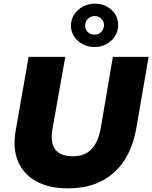

<svg xmlns="http://www.w3.org/2000/svg" viewBox="-20 -1022 835 1053"><path d="M599 -710H795L728 -321Q700 -160 604 -74.5Q508 11 353 11Q248 11 178 -28Q108 -67 78.5 -138Q49 -209 66 -306L137 -710H338L268 -316Q241 -165 380 -165Q445 -165 482.5 -204.5Q520 -244 534 -328ZM498 -764Q463 -764 433.5 -779.5Q404 -795 386.5 -822Q369 -849 369 -881Q369 -915 387 -942.5Q405 -970 435 -986Q465 -1002 501 -1002Q554 -1002 591 -968.5Q628 -935 628 -885Q628 -851 610.5 -823.5Q593 -796 564 -780Q535 -764 498 -764ZM499 -832Q521 -832 535.5 -847Q550 -862 550 -885Q550 -906 535 -920Q520 -934 500 -934Q478 -934 462.5 -919Q447 -904 447 -881Q447 -859 462 -845.5Q477 -832 499 -832Z"/></svg>

Font: Livvic Black
Style: Italic
Weight: 900
Italic angle: -10°
Designer: Jacques Le Bailly, Baron von Fonthausen
Version: Version 1.001; ttfautohint (v1.8.2)